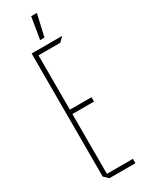

<svg xmlns="http://www.w3.org/2000/svg" viewBox="-225 -885 690 915"><g transform="rotate(-30 120.0 -427.5)"><path d="M77 0 53 -23V-24H220V0ZM53 -24V-700H77V-24ZM77 -353V-377H196V-353ZM77 -676V-700H220V-699L197 -676ZM120 -735 140 -855H171V-854L144 -735Z"/></g></svg>

Font: Foldit Thin
Style: Regular
Weight: 100
Designer: Sophia Tai
Foundry: Sophia Tai
Version: Version 1.003